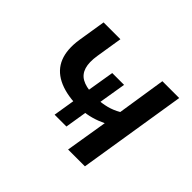

<svg xmlns="http://www.w3.org/2000/svg" viewBox="-115 -652 815 815"><g transform="rotate(45 292.5 -244.0)"><path d="M369 0 400 -189Q373 -176 346 -168.5Q319 -161 290 -159L313 -175L295 -64H224L242 -175L263 -159Q192 -161 146 -184.5Q100 -208 82 -252.5Q64 -297 74 -363L94 -488H195L176 -369Q169 -325 177.5 -297Q186 -269 210 -255.5Q234 -242 274 -240L250 -229L272 -362H343L321 -229L305 -239Q333 -240 360 -247Q387 -254 413 -269L447 -488H548L470 0Z"/></g></svg>

Font: Nunito Sans 12pt SemiBold
Style: Italic
Weight: 600
Italic angle: -9°
Designer: Vernon Adams
Foundry: Vernon Adams
Version: Version 3.101;gftools[0.9.27]